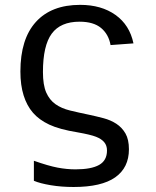

<svg xmlns="http://www.w3.org/2000/svg" viewBox="-20 -558 640 786"><path d="M418 58.1Q418 37.6 406.7 24.2Q395.5 10.7 373.3 2Q351.1 -6.8 298.3 -16.1Q223.1 -28.3 181.6 -47.9Q140.1 -67.4 115 -96.4Q89.8 -125.5 76.7 -167.5Q63.5 -209.5 63.5 -265.1Q63.5 -398.4 127 -468.3Q190.4 -538.1 308.1 -538.1Q395 -538.1 452.9 -496.8Q510.7 -455.6 526.4 -380.4L432.6 -373.5Q424.8 -417.5 393.8 -443.4Q362.8 -469.2 305.7 -469.2Q228 -469.2 191.9 -420.4Q155.8 -371.6 155.8 -263.2Q155.8 -210 169.2 -179.4Q182.6 -148.9 207 -131.6Q231.4 -114.3 266.4 -105.7Q301.3 -97.2 343.8 -88.4Q374 -82 403.6 -74.2Q433.1 -66.4 456.3 -51.3Q479.5 -36.1 493.7 -11.5Q507.8 13.2 507.8 53.2Q507.8 128.4 451.7 168Q395.5 207.5 281.2 207.5Q231.4 207.5 187.7 200.2Q144 192.9 118.7 182.1V100.1Q178.2 121.1 215.8 128.2Q253.4 135.3 289.1 135.3Q353.5 135.3 385.7 117.2Q418 99.1 418 58.1Z"/></svg>

Font: Liberation Mono
Style: Regular
Weight: 400
Monospace: yes
Designer: Steve Matteson
Foundry: Ascender Corporation
Version: Version 2.1.5